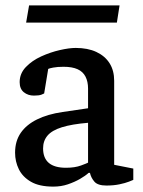

<svg xmlns="http://www.w3.org/2000/svg" viewBox="-20 -684 532 713"><path d="M178 9Q126 9 95 -9Q64 -27 50 -55.5Q36 -84 36 -117Q36 -160 57 -190.5Q78 -221 117.5 -240.5Q157 -260 212 -268L307 -282V-355Q307 -381 297.5 -399.5Q288 -418 268 -427Q248 -436 216 -436Q193 -436 177.5 -433Q162 -430 159 -428L144 -337Q143 -336 134 -332.5Q125 -329 106 -329Q84 -329 68.5 -341.5Q53 -354 53 -379Q53 -411 76 -435Q99 -459 133 -474.5Q167 -490 202 -498Q237 -506 261 -506Q306 -506 338 -491Q370 -476 387 -449Q404 -422 404 -384V-72L475 -58V-16Q473 -15 459 -9.5Q445 -4 423.5 0.5Q402 5 375 5Q343 5 330.5 -9.5Q318 -24 314 -42H309Q297 -31 277 -19.5Q257 -8 232 0.5Q207 9 178 9ZM225 -61Q258 -61 281 -69.5Q304 -78 307 -80V-228Q247 -223 210 -211.5Q173 -200 156.5 -180.5Q140 -161 140 -133Q140 -61 225 -61ZM77 -600 88 -664H424L414 -600Z"/></svg>

Font: Faustina Medium
Style: Regular
Weight: 500
Designer: Alfonso Garcia
Foundry: http://www.omnibus-type.com
Version: Version 1.200